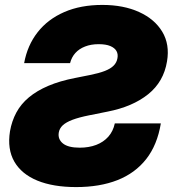

<svg xmlns="http://www.w3.org/2000/svg" viewBox="-20 -758 712 788"><path d="M292.5 9.8Q198.2 9.8 133.3 -16.8Q68.4 -43.5 38.8 -94.7Q9.3 -146 21 -219.2Q28.3 -261.2 47.1 -296.1Q65.9 -331.1 98.6 -358.4Q131.3 -385.7 178.5 -405.8Q225.6 -425.8 288.1 -438L349.6 -450.2Q386.2 -457.5 410.2 -466.8Q434.1 -476.1 446.5 -488.8Q459 -501.5 461.9 -518.6Q465.3 -535.6 458 -548.6Q450.7 -561.5 432.6 -569.1Q414.6 -576.7 384.8 -576.7Q353.5 -576.7 329.1 -567.1Q304.7 -557.6 289.3 -540.5Q273.9 -523.4 267.6 -499H79.1Q92.3 -571.8 134.3 -625.5Q176.3 -679.2 243.7 -708.5Q311 -737.8 399.9 -737.8Q486.8 -737.8 550.8 -708.7Q614.7 -679.7 646 -627.7Q677.2 -575.7 665.5 -506.3Q651.9 -422.4 587.9 -371.1Q523.9 -319.8 420.9 -299.8L345.7 -284.7Q304.2 -276.4 277.6 -266.4Q251 -256.3 237.5 -243.7Q224.1 -231 221.2 -213.9Q216.8 -186.5 238.3 -169.2Q259.8 -151.9 307.1 -151.9Q344.7 -151.9 374.8 -163.3Q404.8 -174.8 424.6 -197Q444.3 -219.2 451.2 -251.5H640.1Q625.5 -163.1 580.1 -105.2Q534.7 -47.4 462.2 -18.8Q389.6 9.8 292.5 9.8Z"/></svg>

Font: Inter 20pt Black
Style: Italic
Weight: 900
Italic angle: -9.3988°
Version: Version 4.001;git-66647c0bb